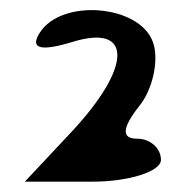

<svg xmlns="http://www.w3.org/2000/svg" viewBox="-20 -901 362 371"><path d="M57 -838C37 -807 58 -801 120 -820C237 -856 235 -771 118 -646L28 -550H159C230 -550 291 -570 291 -592C291 -615 270 -633 245 -633C214 -633 216 -654 249 -696C276 -729 288 -788 275 -821C248 -892 99 -904 57 -838Z"/></svg>

Font: Hussar Skorodowane
Style: Bold
Weight: 700
Foundry: Cannot Into Space Fonts
Version: Version 0.892